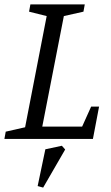

<svg xmlns="http://www.w3.org/2000/svg" viewBox="-28 -631 502 872"><path d="M-8 0 -2 -33 86 -53 184 -558 104 -578 110 -611H357L351 -578L262 -558L164 -56H345L386 -147H422L394 0ZM168 221 143 214 178 47 253 31 268 48Z"/></svg>

Font: Manuale
Style: Italic
Weight: 400
Italic angle: -11°
Designer: Eduardo Tunni / Pablo Cosgaya
Foundry: Eduardo Tunni / Pablo Cosgaya
Version: Version 1.002